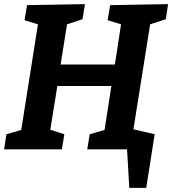

<svg xmlns="http://www.w3.org/2000/svg" viewBox="-21 -724 835 931"><path d="M794 -704 783 -631 707 -606 626 -97 729 -73 688 187H606L595 0H402L414 -73L486 -94L519 -307H257L223 -95L291 -73L279 0H-1L10 -73L82 -94L163 -606L98 -626L110 -699L391 -704L379 -631L304 -606L273 -411H536L566 -606L501 -626L513 -699Z"/></svg>

Font: Bitter Pro
Style: Bold Italic
Weight: 700
Italic angle: -9°
Designer: Sol Matas, and Bitter project Authors
Foundry: Sol Matas
Version: Version 1.010